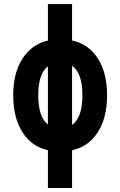

<svg xmlns="http://www.w3.org/2000/svg" viewBox="-20 -730 591 943"><path d="M44.9 -262.2C44.9 -176.3 65.4 -108.9 105.5 -59.6C133.8 -24.9 170.4 -2.4 215.3 7.8V193.4H334V8.3C379.9 -2 417 -24.9 445.8 -60.5C485.8 -110.4 505.9 -177.2 505.9 -262.2C505.9 -347.2 485.8 -414.1 445.8 -463.4C417 -498.5 379.9 -521.5 334 -531.2V-710H215.3V-530.8C170.4 -520.5 133.8 -497.6 105.5 -462.9C64.9 -413.6 44.9 -346.7 44.9 -262.2ZM215.3 -404.3V-119.1C183.6 -143.1 168 -190.9 168 -262.2C168 -333 183.6 -380.4 215.3 -404.3ZM334 -406.7C367.7 -383.8 384.8 -335.4 384.8 -262.2C384.8 -188.5 367.7 -140.1 334 -116.7Z"/></svg>

Font: Tuffy
Style: Bold
Weight: 700
Designer: Thatcher Ulrich, Karoly Barta, Michael Everson
Version: Version 001.270